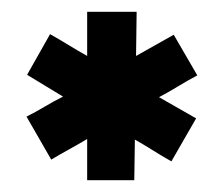

<svg xmlns="http://www.w3.org/2000/svg" viewBox="-20 -740 375 326"><path d="M208 -434H128V-504Q113 -495 97.5 -486.5Q82 -478 67 -469L25 -542Q41 -550 56 -559Q71 -568 87 -576Q72 -585 56.5 -594.5Q41 -604 26 -613L65 -682Q81 -673 96.5 -663.5Q112 -654 128 -645V-720H212Q212 -701 211.5 -682.5Q211 -664 211 -645L275 -681L315 -612Q298 -603 282.5 -593.5Q267 -584 250 -575L313 -539L271 -466Q255 -475 240 -484.5Q225 -494 209 -503Q209 -486 208.5 -468.5Q208 -451 208 -434Z"/></svg>

Font: Josefin Slab
Style: Bold
Weight: 700
Designer: Santiago Orozco
Foundry: Typemade
Version: Version 2.000